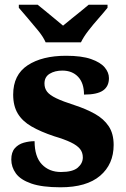

<svg xmlns="http://www.w3.org/2000/svg" viewBox="-20 -786 535 816"><path d="M237 10Q159 10 113 -6Q67 -22 47.5 -49Q28 -76 28 -108Q28 -139 43 -156Q58 -173 81 -179.5Q104 -186 127 -186Q127 -120 158 -87.5Q189 -55 239 -55Q289 -55 310.5 -73.5Q332 -92 332 -117Q332 -138 320 -153Q308 -168 281 -181Q254 -194 210 -207Q153 -226 114 -248.5Q75 -271 55.5 -303.5Q36 -336 36 -384Q36 -468 97.5 -508.5Q159 -549 261 -549Q327 -549 367 -535Q407 -521 425 -499.5Q443 -478 443 -454Q443 -419 418 -401.5Q393 -384 337 -384Q337 -433 312 -459.5Q287 -486 245 -486Q213 -486 191 -472.5Q169 -459 169 -431Q169 -411 180 -396.5Q191 -382 219 -368.5Q247 -355 297 -339Q346 -323 383.5 -302Q421 -281 442 -249.5Q463 -218 463 -170Q463 -88 405.5 -39Q348 10 237 10ZM174 -606Q164 -629 142.5 -655.5Q121 -682 98.5 -708Q76 -734 60 -753V-766H140Q153 -756 172.5 -739.5Q192 -723 212.5 -706.5Q233 -690 248 -677Q263 -690 284 -706.5Q305 -723 325 -739.5Q345 -756 357 -766H437V-753Q422 -734 399 -708Q376 -682 355.5 -655.5Q335 -629 324 -606Z"/></svg>

Font: Noto Serif Tibetan ExtraBold
Style: Regular
Weight: 800
Version: Version 2.103